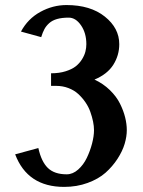

<svg xmlns="http://www.w3.org/2000/svg" viewBox="-20 -730 566 760"><path d="M131.8 -144Q143.6 -90.3 169.4 -65.2Q195.3 -40 244.1 -40Q268.1 -40 289.3 -58.8Q310.5 -77.6 323.7 -105.2Q336.9 -132.8 344.5 -162.1Q352.1 -191.4 352.1 -214.8Q352.1 -230.5 348.4 -248.8Q344.7 -267.1 337.6 -287.1Q330.6 -307.1 318.1 -325.2Q305.7 -343.3 289.8 -357.9Q273.9 -372.6 251.2 -381.3Q228.5 -390.1 202.1 -390.1H182.1V-439.9Q214.4 -439.9 239.5 -447.8Q264.6 -455.6 279.8 -467.5Q294.9 -479.5 304.7 -495.4Q314.5 -511.2 318.1 -525.9Q321.8 -540.5 321.8 -555.2Q321.8 -599.1 300.8 -629.6Q279.8 -660.2 252 -660.2Q225.1 -660.2 206.1 -654.8Q187 -649.4 174.8 -638.4Q162.6 -627.4 155.8 -614.7Q148.9 -602.1 143.1 -583L63 -605Q90.3 -655.8 139.6 -682.9Q189 -710 243.2 -710Q337.9 -710 395 -664.3Q452.1 -618.7 452.1 -555.2Q452.1 -511.2 428.7 -473.9Q405.3 -436.5 354 -415Q388.7 -398.9 414.8 -373.5Q440.9 -348.1 454.8 -320.1Q468.8 -292 475.3 -265.6Q481.9 -239.3 481.9 -214.8Q481.9 -189.5 473.4 -160.6Q464.8 -131.8 445.1 -101.3Q425.3 -70.8 397.5 -46.1Q369.6 -21.5 326.9 -5.9Q284.2 9.8 233.9 9.8Q88.9 9.8 40 -119.1Z"/></svg>

Font: Pfennig
Style: Bold
Weight: 700
Version: Version 20120410 ; ttfautohint (v0.8)